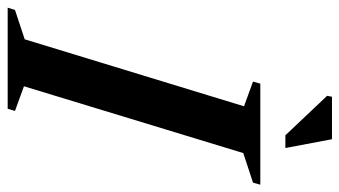

<svg xmlns="http://www.w3.org/2000/svg" viewBox="-244 -690 906 513"><g transform="rotate(90 209.5 -433.0)"><path d="M236.5 -631.5 170.5 -655.5 176 -675H446L440.5 -655.5L361.5 -629.5L183 -43.5L249 -19.5L243 0H-27L-21 -19.5L57.5 -45.5ZM348 -742H314L208.5 -853.5L211 -866.5H324.5Z"/></g></svg>

Font: Newsreader 24pt SemiBold
Style: Italic
Weight: 600
Italic angle: -17°
Designer: Hugues Gentile
Foundry: Production Type
Version: Version 1.003